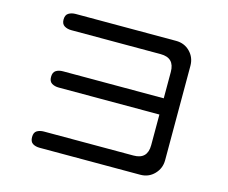

<svg xmlns="http://www.w3.org/2000/svg" viewBox="-102 -882 1205 1016"><g transform="rotate(15 500.0 -374.5)"><path d="M192.4 -7.8Q168.9 -7.8 153.8 -17.6Q138.7 -27.3 138.7 -52.7Q138.7 -78.1 154.3 -87.4Q169.9 -96.7 192.4 -96.7H682.6Q758.8 -96.7 758.8 -173.8V-341.8H207Q184.6 -341.8 168.9 -351.6Q153.3 -361.3 153.3 -385.7Q153.3 -411.1 168.5 -420.9Q183.6 -430.7 207 -430.7H758.8V-575.2Q758.8 -652.3 682.6 -652.3H193.4Q170.9 -652.3 154.8 -662.1Q138.7 -671.9 138.7 -696.3Q138.7 -721.7 154.8 -731.4Q170.9 -741.2 193.4 -741.2H743.2Q789.1 -741.2 819.8 -710Q850.6 -678.7 850.6 -632.8V-116.2Q850.6 -71.3 819.8 -39.6Q789.1 -7.8 743.2 -7.8Z"/></g></svg>

Font: Kosugi Maru
Style: Regular
Weight: 400
Designer: MOTOYA
Version: Version 4.002